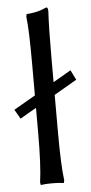

<svg xmlns="http://www.w3.org/2000/svg" viewBox="-52 -737 367 778"><g transform="rotate(-5 131.0 -347.5)"><path d="M89.8 -201.2V-303.2Q79.1 -297.4 56.6 -284.4Q34.2 -271.5 23.9 -265.1L2 -303.2L89.8 -354V-481Q89.8 -623.5 83 -673.8L85 -685.1Q104.5 -686.5 120.1 -689.7Q135.7 -692.9 143.6 -695.8Q151.4 -698.7 167 -705.1Q173.8 -705.1 173.8 -688Q169.9 -625 169.9 -499V-400.9Q181.2 -407.7 205.8 -421.6Q230.5 -435.5 242.2 -442.9L262.2 -402.8L169.9 -349.1V-200.2Q169.9 -61.5 178.2 -1L175.8 9.8Q157.2 6.8 128.9 6.8Q100.1 6.8 82 9.8L80.1 -1Q89.8 -68.8 89.8 -201.2Z"/></g></svg>

Font: Linear Smooth Low Contrast
Style: Regular
Weight: 500
Designer: Philipp H. Poll, Flanker
Foundry: Philipp H. Poll, reworked by Flanker
Version: Version 1.010 | FøM Fix